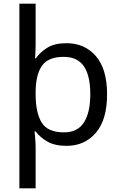

<svg xmlns="http://www.w3.org/2000/svg" viewBox="-20 -780 655 1040"><path d="M560 -269Q560 -132 499.5 -61Q439 10 340 10Q277 10 237 -13Q197 -36 173 -68H167Q168 -61 169.5 -45Q171 -29 172 -12Q173 5 173 16V240H85V-760H173V-536Q173 -522 172 -499.5Q171 -477 170 -464H174Q198 -498 237 -522Q276 -546 340 -546Q439 -546 499.5 -476Q560 -406 560 -269ZM469 -270Q469 -371 434 -421.5Q399 -472 325 -472Q243 -472 209 -426Q175 -380 173 -288V-269Q173 -170 205.5 -116.5Q238 -63 326 -63Q400 -63 434.5 -116.5Q469 -170 469 -270Z"/></svg>

Font: Noto Sans Chakma
Style: Regular
Weight: 400
Designer: Zachary Quinn Scheuren - Monotype Design Team
Foundry: Monotype Imaging Inc.
Version: Version 2.003; ttfautohint (v1.8.4.7-5d5b)